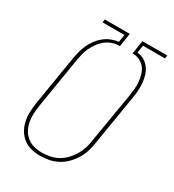

<svg xmlns="http://www.w3.org/2000/svg" viewBox="-180 -838 859 948"><g transform="rotate(30 250.0 -363.5)"><path d="M196 8Q169 8 144 1.5Q119 -5 99.5 -20Q80 -35 67.5 -56.5Q55 -78 49.5 -103Q44 -128 45 -155Q46 -182 50 -208L97 -494Q101 -515 106.5 -535Q112 -555 121 -574.5Q130 -594 143.5 -611.5Q157 -629 174 -642.5Q191 -656 211.5 -664Q232 -672 252 -674L259 -717H134L137 -735H279L267 -658H256Q237 -657 218.5 -649.5Q200 -642 184.5 -629Q169 -616 157.5 -599.5Q146 -583 137.5 -565Q129 -547 124.5 -528.5Q120 -510 117 -492L70 -205Q66 -181 65 -157.5Q64 -134 68 -111.5Q72 -89 82.5 -69.5Q93 -50 110 -36Q127 -22 149.5 -16Q172 -10 196 -10Q218 -10 241 -14.5Q264 -19 285 -30.5Q306 -42 323 -59.5Q340 -77 352.5 -97.5Q365 -118 372 -140Q379 -162 382 -185L430 -471Q433 -491 435 -511Q437 -531 435 -551Q433 -571 428 -589.5Q423 -608 412 -623Q401 -638 384 -647.5Q367 -657 348 -658H339L351 -735H493L490 -717H365L358 -674Q380 -672 398 -661.5Q416 -651 428 -634Q440 -617 446 -597Q452 -577 454 -555.5Q456 -534 454.5 -512Q453 -490 449 -468L402 -182Q398 -157 390.5 -133Q383 -109 369 -86.5Q355 -64 336 -45Q317 -26 294 -14Q271 -2 245.5 3Q220 8 196 8Z"/></g></svg>

Font: Iosevka Thin
Style: Italic
Weight: 100
Italic angle: -9°
Monospace: yes
Designer: Belleve Invis
Foundry: Belleve Invis
Version: Version 32.5.0; ttfautohint (v1.8.4)